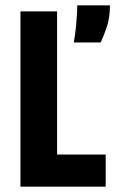

<svg xmlns="http://www.w3.org/2000/svg" viewBox="-20 -703 434 723"><path d="M57 0V-660H195V0ZM88 0V-121H378V0ZM258 -543Q264 -579 266.5 -606Q269 -633 270 -652Q271 -671 271 -683H394Q394 -637 382.5 -602.5Q371 -568 359 -543Z"/></svg>

Font: Bricolage Grotesque Condensed
Style: Bold
Weight: 700
Width: 3
Designer: Mathieu Triay
Foundry: Atelier Triay
Version: Version 1.001;gftools[0.9.33.dev8+g029e19f]